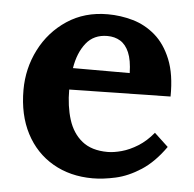

<svg xmlns="http://www.w3.org/2000/svg" viewBox="-44 -560 626 620"><g transform="rotate(5 269.0 -250.0)"><path d="M278 16Q205 16 149 -16.5Q93 -49 62 -108.5Q31 -168 31 -249Q31 -319 62 -380Q93 -441 149.5 -478.5Q206 -516 281 -516Q323 -516 363 -504.5Q403 -493 435.5 -465Q468 -437 487.5 -389Q507 -341 506 -269L178 -263Q178 -209 191.5 -166Q205 -123 236 -98Q267 -73 319 -73Q339 -73 364.5 -80Q390 -87 416.5 -103.5Q443 -120 466 -148L511 -106Q475 -55 434 -28.5Q393 -2 352.5 7Q312 16 278 16ZM184 -333H368Q367 -375 356.5 -399.5Q346 -424 328 -435Q310 -446 286 -446Q242 -446 217 -414.5Q192 -383 184 -333Z"/></g></svg>

Font: Lora
Style: Weight 700
Weight: 700
Designer: Olga Karpushina, Alexei Vanyashin (Cyrillic)
Foundry: Cyreal
Version: Version 3.001